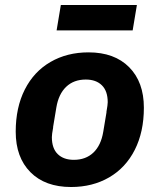

<svg xmlns="http://www.w3.org/2000/svg" viewBox="-20 -738 640 770"><path d="M43 -210Q43 -307 79.5 -379Q116 -451 182.5 -489.5Q249 -528 335 -528Q439 -528 498 -468.5Q557 -409 557 -306Q557 -209 520.5 -137Q484 -65 417.5 -26.5Q351 12 265 12Q161 12 102 -47.5Q43 -107 43 -210ZM394 -209 407 -287V-290Q412 -318 412 -328Q412 -373 388.5 -396Q365 -419 324 -419Q276 -419 245.5 -390Q215 -361 206 -307L193 -229V-226Q188 -199 188 -188Q188 -143 211.5 -120Q235 -97 276 -97Q324 -97 354.5 -126Q385 -155 394 -209ZM224 -718H529L512 -616H207Z"/></svg>

Font: iA Writer Mono V
Style: Regular
Weight: 400
Italic angle: -9.5°
Designer: Mike Abbink, Paul van der Laan, Pieter van Rosmalen
Foundry: Bold Monday
Version: Version 2.000